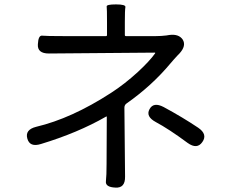

<svg xmlns="http://www.w3.org/2000/svg" viewBox="-20 -813 1040 872"><path d="M504 39Q458 37 461 10.5Q464 -16 464 -68L465 -281Q465 -286 461 -283Q334 -210 166 -159Q115 -143 104 -184Q93 -224 144 -237Q305 -275 484 -391Q546 -431 606 -486Q659 -535 684 -570Q687 -574 682 -574L202 -570Q149 -570 152 -612Q154 -653 171.5 -651Q189 -649 270 -649H461Q466 -649 466 -654V-713Q466 -774 464.5 -783.5Q463 -793 507 -793Q552 -793 549.5 -780.5Q547 -768 547 -713V-654Q547 -649 552 -649H688Q712 -649 736 -652L748 -654Q792 -660 810 -633Q827 -605 795 -570L788 -563Q771 -545 755 -526Q670 -424 556 -344Q545 -337 545 -324L548 -11Q549 42 504 39ZM899 -168Q875 -133 832 -164Q747 -227 687 -259Q641 -284 659 -317Q677 -351 723 -327Q810 -280 880 -233Q924 -203 899 -168Z"/></svg>

Font: Resource Han Rounded HK
Style: Regular
Weight: 400
Designer: Cyano Hao (round all glyphs); Ryoko NISHIZUKA  (kana, bopomofo & ideographs); Paul D. Hunt (Latin, Greek & Cyrillic); Sa
Foundry: Cyano Hao
Version: 0.990